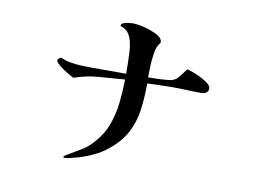

<svg xmlns="http://www.w3.org/2000/svg" viewBox="-71 -769 1142 846"><g transform="rotate(10 500.0 -346.0)"><path d="M840 -439Q840 -427 831 -420.5Q822 -414 811 -414Q778 -414 745 -415.5Q712 -417 679 -417Q651 -417 623 -416Q595 -415 567 -414Q567 -351 559.5 -295.5Q552 -240 527 -192Q502 -144 449 -102Q424 -81 385.5 -63.5Q347 -46 315 -38Q307 -36 299 -34Q291 -32 283 -30Q278 -29 274 -28.5Q270 -28 265 -28Q264 -28 261.5 -28.5Q259 -29 259 -30Q259 -34 263.5 -37Q268 -40 271 -42Q299 -59 327 -75Q355 -91 378 -115Q418 -157 436.5 -205.5Q455 -254 461 -307Q467 -360 468 -414Q413 -410 354 -405.5Q295 -401 242 -382Q236 -385 222.5 -392.5Q209 -400 194.5 -410Q180 -420 169.5 -429.5Q159 -439 159 -446Q159 -451 165 -455Q171 -459 175 -460Q192 -451 217.5 -446.5Q243 -442 269.5 -441Q296 -440 315 -440H468Q468 -463 467.5 -486.5Q467 -510 466 -533Q465 -555 460.5 -577.5Q456 -600 444 -618Q432 -636 407 -643Q407 -653 417.5 -657Q428 -661 441 -662.5Q454 -664 460 -664Q471 -664 493 -660Q515 -656 538 -648Q561 -640 577.5 -629Q594 -618 594 -603Q594 -599 590 -594.5Q586 -590 584 -586Q576 -572 572 -544Q568 -516 567 -487Q566 -458 566 -441Q590 -441 614.5 -442Q639 -443 663 -446Q685 -448 701.5 -468.5Q718 -489 730 -506Q739 -504 757 -497.5Q775 -491 794 -481.5Q813 -472 826.5 -461Q840 -450 840 -439Z"/></g></svg>

Font: Kaisei HarunoUmi
Style: Regular
Weight: 400
Designer: Font-Kai, 金井和夫
Foundry: KAZUO KANAI
Version: Version 5.003